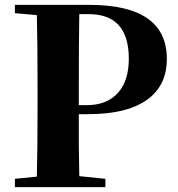

<svg xmlns="http://www.w3.org/2000/svg" viewBox="-20 -767 730 787"><path d="M305 -709Q303 -606 303 -395V-336H336Q420 -336 466 -389Q508 -439 508 -526Q508 -709 344 -709ZM303 -299V-178Q304 -105 305 -45L412 -34V0H41V-34L131 -43Q134 -144 134 -351V-395Q134 -602 131 -705L41 -713V-747H346Q664 -747 664 -525Q664 -423 592 -365Q509 -299 341 -299Z"/></svg>

Font: Source Han Serif SC Heavy
Style: Regular
Weight: 900
Designer: Ryoko NISHIZUKA  (kana & ideographs); Frank Grießhammer (Latin, Greek & Cyrillic); Wenlong ZHANG  (bopomofo); Sandoll Co
Foundry: Adobe Systems Incorporated
Version: Version 1.001 October 20, 2017